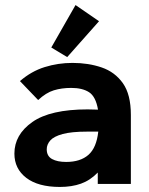

<svg xmlns="http://www.w3.org/2000/svg" viewBox="-20 -728 590 760"><path d="M217 12Q131 12 84 -24Q37 -60 37 -120Q37 -195 108 -245Q179 -295 327 -295Q342 -295 368 -294Q359 -346 332.5 -363Q306 -380 262 -380Q224 -380 193 -370.5Q162 -361 131 -332L59 -407Q104 -446 157 -462.5Q210 -479 267 -479Q330 -479 382.5 -461Q435 -443 466.5 -398.5Q498 -354 498 -273V0H367V-45Q337 -14 300.5 -1Q264 12 217 12ZM165 -137Q165 -110 186 -98.5Q207 -87 242 -87Q298 -87 330 -115Q362 -143 369 -207Q357 -207 345 -207Q333 -207 325 -207Q263 -207 228 -197.5Q193 -188 179 -172Q165 -156 165 -137ZM246 -502 183 -540 279 -708 372 -644Z"/></svg>

Font: Inconsolata SemiExpanded ExtraBold
Style: Regular
Weight: 800
Width: 6
Monospace: yes
Designer: Raph Levien, Cyreal, Brenton Simpson
Foundry: Raph Levien, Cyreal, Google
Version: Version 3.001; ttfautohint (v1.8.2.53-6de2)